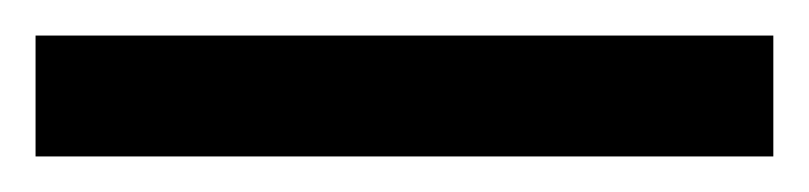

<svg xmlns="http://www.w3.org/2000/svg" viewBox="-22 70 455 108"><path d="M413 158H-2V90H413Z"/></svg>

Font: Noto Sans Ol Chiki
Style: Regular
Weight: 400
Designer: Monotype Design Team, Lewis McGuffie
Foundry: Monotype Imaging Inc.
Version: Version 2.003